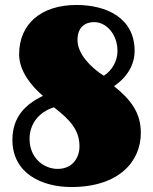

<svg xmlns="http://www.w3.org/2000/svg" viewBox="-20 -735 617 773"><path d="M267 18C458 18 547 -84 547 -200C547 -280 508 -333 439 -388C493 -425 522 -475 522 -530C522 -664 407 -715 288 -715C147 -715 57 -640 57 -516C57 -448 108 -387 153 -349C82 -315 30 -264 30 -172C30 -35 151 18 267 18ZM300 -145C300 -104 275 -55 212 -55C157 -55 99 -98 99 -176C99 -234 134 -283 197 -303C266 -250 300 -209 300 -145ZM292 -574C292 -625 322 -646 359 -646C408 -646 453 -597 453 -530C453 -489 431 -451 398 -430C344 -464 292 -519 292 -574Z"/></svg>

Font: Fascinate
Style: Regular
Weight: 900
Designer: Astigmatic (AOETI)
Foundry: Astigmatic (AOETI)
Version: Version 1.000